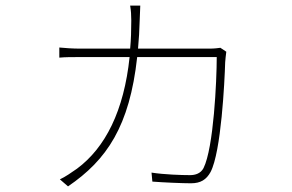

<svg xmlns="http://www.w3.org/2000/svg" viewBox="-20 -617 1040 683"><path d="M764 -447C755 -446 745 -444 723 -444H471C474 -476 476 -510 477 -547C478 -567 478 -577 479 -597H443C446 -578 447 -564 447 -544C447 -509 446 -476 443 -444H268C237 -444 213 -446 191 -448V-412C214 -414 233 -414 269 -414H441C421 -223 355 -92 254 -17C237 -5 211 13 193 21L222 46C360 -48 441 -168 468 -414H751C751 -330 740 -91 704 -19C694 0 675 6 656 6C626 6 564 4 519 -3L522 29C560 32 629 35 659 35C694 35 714 22 729 -5C767 -77 779 -328 781 -395C782 -407 783 -419 785 -433Z"/></svg>

Font: Noto Sans Japanese Thin
Style: Regular
Weight: 100
Designer: Ryoko NISHIZUKA (kana & ideographs); Paul D. Hunt (Latin, Greek & Cyrillic); Wenlong ZHANG (bopomofo); Sandoll Communica
Foundry: Adobe Systems Incorporated
Version: Version 1.000;PS 1;hotconv 1.0.78;makeotf.lib2.5.61930